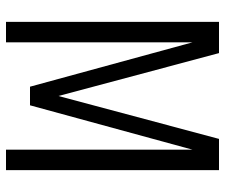

<svg xmlns="http://www.w3.org/2000/svg" viewBox="-75 -675 750 640"><g transform="rotate(90 300.0 -355.0)"><path d="M269 -80 121 -622V0H53V-710H157L300 -175L443 -710H547V0H479V-622L331 -80Z"/></g></svg>

Font: Geist Mono Light
Style: Regular
Weight: 300
Monospace: yes
Designer: Basement.studio, Andrés Briganti, Mateo Zaragoza
Foundry: Basement.studio, Vercel, Andrés Briganti, Guido Ferreyra, Mateo Zaragoza
Version: Version 1.500; ttfautohint (v1.8.4.7-5d5b)